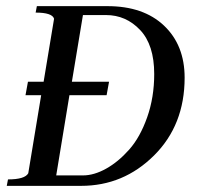

<svg xmlns="http://www.w3.org/2000/svg" viewBox="-20 -605 656 625"><path d="M163 -34H250Q286 -34 325.5 -56Q365 -78 400.5 -118Q436 -158 459 -223Q482 -288 482 -364Q482 -459 436 -507.5Q390 -556 325 -556H250L214 -339H335L327 -295H206ZM156 -544Q150 -564 96 -564L100 -585H330Q447 -585 514 -521.5Q581 -458 581 -352Q581 -198 481.5 -99Q382 0 244 0H2L6 -21Q61 -21 72 -41L114 -295H63L71 -339H122Z"/></svg>

Font: Judson
Style: Italic
Weight: 400
Italic angle: -9.5°
Version: Version 20110429